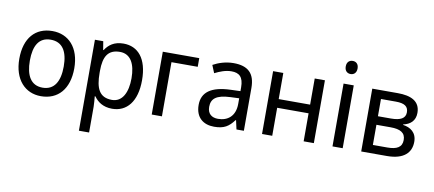

<svg xmlns="http://www.w3.org/2000/svg" viewBox="-82 -1055 3644 1613"><g transform="rotate(10 1740.5 -248.5)"><path d="M520 -269C520 -446 423 -546 286 -546C141 -546 51 -446 51 -269C51 -91 149 10 283 10C428 10 520 -91 520 -269ZM141 -269C141 -396 184 -472 284 -472C385 -472 430 -396 430 -269C430 -142 385 -63 285 -63C185 -63 141 -142 141 -269Z M892 -546C811 -546 766 -509 736 -463H732L720 -536H649V240H736V20C736 -5 732 -45 730 -68H736C765 -26 813 10 891 10C1015 10 1098 -86 1098 -269C1098 -454 1016 -546 892 -546ZM875 -472C966 -472 1008 -392 1008 -270C1008 -150 966 -63 877 -63C769 -63 736 -137 736 -269V-286C736 -411 775 -472 875 -472Z M1539 -536H1228V0H1315V-462H1539Z M1831 -545C1764 -545 1702 -524 1657 -499L1684 -433C1726 -454 1774 -474 1826 -474C1891 -474 1928 -444 1928 -355V-323L1843 -320C1679 -314 1602 -256 1602 -149C1602 -40 1670 10 1761 10C1846 10 1886 -17 1930 -76H1934L1951 0H2014V-365C2014 -490 1954 -545 1831 -545ZM1928 -262V-214C1928 -110 1865 -61 1782 -61C1729 -61 1692 -88 1692 -148C1692 -216 1732 -254 1855 -259Z M2256 -536H2169V0H2256V-239H2524V0H2611V-536H2524V-313H2256Z M2814 -737C2786 -737 2763 -720 2763 -681C2763 -643 2786 -625 2814 -625C2841 -625 2864 -643 2864 -681C2864 -720 2841 -737 2814 -737ZM2857 -536H2770V0H2857Z M3424 -401C3424 -503 3342 -536 3233 -536H3015V0H3234C3380 0 3440 -66 3440 -157C3440 -237 3386 -272 3323 -281V-285C3383 -298 3424 -334 3424 -401ZM3336 -390C3336 -339 3294 -316 3213 -316H3102V-463H3229C3304 -463 3336 -440 3336 -390ZM3350 -157C3350 -94 3305 -71 3225 -71H3102V-243H3223C3306 -243 3350 -218 3350 -157Z"/></g></svg>

Font: Noto Sans Thai
Style: Regular
Weight: 400
Designer: Monotype Design Team
Foundry: Monotype Imaging Inc.
Version: Version 1.901